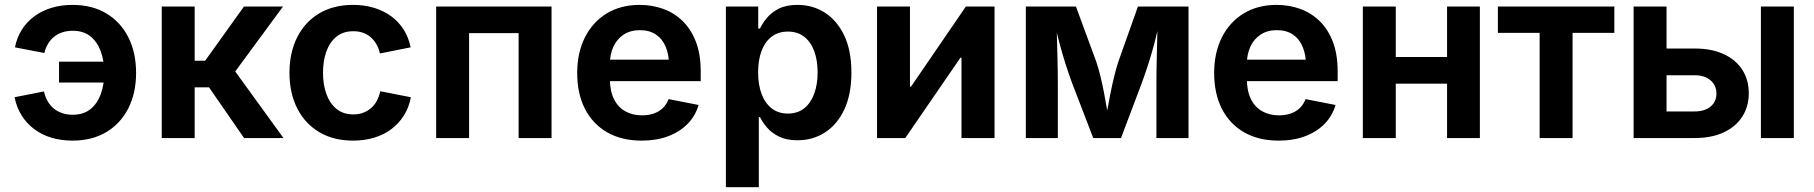

<svg xmlns="http://www.w3.org/2000/svg" viewBox="-20 -573 7531 797"><path d="M280.8 10.7Q233.4 10.7 193.1 -1.5Q152.8 -13.7 121.6 -37.4Q90.3 -61 69.6 -94.2Q48.8 -127.4 40.5 -169.4L162.6 -193.4Q167.5 -171.4 177.5 -153.6Q187.5 -135.7 202.6 -123Q217.8 -110.4 237.8 -103.5Q257.8 -96.7 281.7 -96.7Q326.2 -96.7 355 -119.6Q383.8 -142.6 398.2 -181.9Q412.6 -221.2 412.6 -271Q412.6 -320.8 398.2 -360.1Q383.8 -399.4 355 -422.4Q326.2 -445.3 281.7 -445.3Q258.3 -445.3 238.5 -438.7Q218.8 -432.1 203.9 -419.9Q189 -407.7 179 -390.6Q168.9 -373.5 164.1 -353L42 -376.5Q50.3 -417.5 70.8 -450Q91.3 -482.4 122.6 -505.4Q153.8 -528.3 193.8 -540.5Q233.9 -552.7 280.8 -552.7Q361.8 -552.7 420.9 -517.6Q480 -482.4 512.5 -418.7Q544.9 -355 544.9 -270.5Q544.9 -186.5 512.5 -123Q480 -59.6 420.9 -24.4Q361.8 10.7 280.8 10.7ZM419.9 -230.5H225.1V-316.9H419.9Z M651.4 0V-545.9H788.1V-320.8H831.5L992.7 -545.9H1154.8L956.5 -276.4L1156.7 0H993.2L847.7 -210.4H788.1V0Z M1445.3 10.7Q1364.7 10.7 1305.4 -24.4Q1246.1 -59.6 1213.9 -123Q1181.6 -186.5 1181.6 -270.5Q1181.6 -355 1213.9 -418.7Q1246.1 -482.4 1305.4 -517.6Q1364.7 -552.7 1445.3 -552.7Q1492.7 -552.7 1532.7 -540.5Q1572.8 -528.3 1604 -505.4Q1635.3 -482.4 1655.8 -450Q1676.3 -417.5 1684.6 -376.5L1557.1 -351.1Q1552.2 -372.6 1542.5 -389.4Q1532.7 -406.2 1518.8 -418.5Q1504.9 -430.7 1486.8 -437Q1468.8 -443.4 1446.8 -443.4Q1404.8 -443.4 1377 -421.1Q1349.1 -398.9 1335 -360.1Q1320.8 -321.3 1320.8 -271Q1320.8 -221.2 1335 -182.4Q1349.1 -143.6 1377 -120.8Q1404.8 -98.1 1446.8 -98.1Q1469.2 -98.1 1487.5 -105Q1505.9 -111.8 1520.3 -124.3Q1534.7 -136.7 1544.2 -154.5Q1553.7 -172.4 1558.6 -194.3L1685.5 -169.4Q1677.7 -127.4 1657 -94.2Q1636.2 -61 1605 -37.4Q1573.7 -13.7 1533.2 -1.5Q1492.7 10.7 1445.3 10.7Z M2269.5 -545.9V0H2132.8V-435.5H1927.2V0H1790.5V-545.9Z M2643.6 10.7Q2560.5 10.7 2500.5 -23.7Q2440.4 -58.1 2408.2 -121.1Q2376 -184.1 2376 -270Q2376 -354 2408 -417.7Q2439.9 -481.4 2498.3 -517.1Q2556.6 -552.7 2635.3 -552.7Q2687.5 -552.7 2733.2 -536.1Q2778.8 -519.5 2813.7 -485.6Q2848.6 -451.7 2868.7 -399.7Q2888.7 -347.7 2888.7 -276.4V-236.3H2436V-325.2H2821.3L2757.3 -300.3Q2757.3 -344.7 2743.7 -377.9Q2730 -411.1 2703.1 -429.4Q2676.3 -447.8 2636.2 -447.8Q2596.7 -447.8 2568.6 -429.2Q2540.5 -410.6 2526.1 -378.9Q2511.7 -347.2 2511.7 -308.1V-245.6Q2511.7 -196.3 2528.3 -162.4Q2544.9 -128.4 2575.2 -111.3Q2605.5 -94.2 2645.5 -94.2Q2671.9 -94.2 2693.8 -101.8Q2715.8 -109.4 2731.4 -124.5Q2747.1 -139.6 2755.4 -161.6L2879.9 -137.2Q2867.2 -92.8 2834.7 -59.3Q2802.2 -25.9 2753.9 -7.6Q2705.6 10.7 2643.6 10.7Z M2993.2 204.1V-545.9H3127.4V-454.6H3134.8Q3144.5 -475.6 3163.1 -498.3Q3181.6 -521 3212.4 -536.9Q3243.2 -552.7 3291 -552.7Q3353 -552.7 3403.3 -521Q3453.6 -489.3 3483.9 -426.8Q3514.2 -364.3 3514.2 -272Q3514.2 -181.6 3484.9 -118.9Q3455.6 -56.2 3404.8 -23.4Q3354 9.3 3290 9.3Q3244.6 9.3 3213.6 -6.1Q3182.6 -21.5 3163.8 -43.7Q3145 -65.9 3134.8 -86.9H3129.9V204.1ZM3250.5 -101.6Q3291 -101.6 3318.4 -123.5Q3345.7 -145.5 3359.9 -184.3Q3374 -223.1 3374 -272.5Q3374 -321.8 3360.1 -360.1Q3346.2 -398.4 3318.6 -420.2Q3291 -441.9 3250.5 -441.9Q3210.9 -441.9 3183.3 -420.9Q3155.8 -399.9 3141.4 -362.1Q3127 -324.2 3127 -272.5Q3127 -221.2 3141.4 -182.9Q3155.8 -144.5 3183.6 -123Q3211.4 -101.6 3250.5 -101.6Z M4108.4 0H3971.2V-333.5H3966.8L3737.8 0H3620.6V-545.9H3757.3V-213.4H3761.7L3989.3 -545.9H4108.4Z M4238.3 0V-545.9H4446.3L4530.8 -316.4Q4540 -289.1 4548.1 -255.9Q4556.2 -222.7 4563 -187.3Q4569.8 -151.9 4575.4 -118.2Q4581.1 -84.5 4585.4 -57.1H4566.9Q4570.8 -84 4576.7 -117.2Q4582.5 -150.4 4589.6 -186Q4596.7 -221.7 4605 -255.4Q4613.3 -289.1 4622.1 -316.4L4703.6 -545.9H4913.6V0H4780.3V-227.1Q4780.3 -251.5 4780.8 -283.2Q4781.2 -314.9 4782.2 -350.6Q4783.2 -386.2 4783.9 -422.4Q4784.7 -458.5 4785.2 -491.2H4794.4Q4784.7 -442.4 4772.5 -395.8Q4760.3 -349.1 4746.6 -306.9Q4732.9 -264.6 4719.2 -227.1L4633.3 0H4518.1L4430.7 -227.1Q4416.5 -265.6 4402.8 -308.3Q4389.2 -351.1 4377 -397.2Q4364.7 -443.4 4355 -491.2H4365.7Q4366.2 -460.9 4367.2 -425.3Q4368.2 -389.6 4369.1 -353.5Q4370.1 -317.4 4370.6 -284.7Q4371.1 -252 4371.1 -227.1V0Z M5287.6 10.7Q5204.6 10.7 5144.5 -23.7Q5084.5 -58.1 5052.2 -121.1Q5020 -184.1 5020 -270Q5020 -354 5052 -417.7Q5084 -481.4 5142.3 -517.1Q5200.7 -552.7 5279.3 -552.7Q5331.5 -552.7 5377.2 -536.1Q5422.9 -519.5 5457.8 -485.6Q5492.7 -451.7 5512.7 -399.7Q5532.7 -347.7 5532.7 -276.4V-236.3H5080.1V-325.2H5465.3L5401.4 -300.3Q5401.4 -344.7 5387.7 -377.9Q5374 -411.1 5347.2 -429.4Q5320.3 -447.8 5280.3 -447.8Q5240.7 -447.8 5212.6 -429.2Q5184.6 -410.6 5170.2 -378.9Q5155.8 -347.2 5155.8 -308.1V-245.6Q5155.8 -196.3 5172.4 -162.4Q5189 -128.4 5219.2 -111.3Q5249.5 -94.2 5289.6 -94.2Q5315.9 -94.2 5337.9 -101.8Q5359.9 -109.4 5375.5 -124.5Q5391.1 -139.6 5399.4 -161.6L5523.9 -137.2Q5511.2 -92.8 5478.8 -59.3Q5446.3 -25.9 5397.9 -7.6Q5349.6 10.7 5287.6 10.7Z M6023.9 -336.4V-225.6H5736.3V-336.4ZM5773.9 -545.9V0H5637.2V-545.9ZM6123 -545.9V0H5986.8V-545.9Z M6371.1 0V-436.5H6197.8V-545.9H6681.2V-436.5H6507.8V0Z M6853 -371.6H7014.6Q7085.4 -371.6 7135.7 -348.1Q7186 -324.7 7212.6 -283Q7239.3 -241.2 7239.3 -185.5Q7239.3 -131.3 7212.6 -89.4Q7186 -47.4 7135.7 -23.7Q7085.4 0 7014.6 0H6761.2V-545.9H6897.9V-110.4H7014.6Q7055.7 -110.4 7080.3 -130.4Q7105 -150.4 7105 -184.1Q7105 -218.8 7080.3 -239.7Q7055.7 -260.7 7014.6 -260.7H6853ZM7289.6 0V-545.9H7426.3V0Z"/></svg>

Font: Inter
Style: 650
Weight: 650
Designer: Rasmus Andersson
Foundry: rsms
Version: Version 4.001;git-66647c0bb